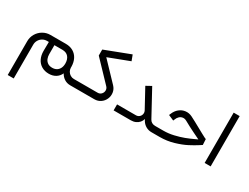

<svg xmlns="http://www.w3.org/2000/svg" viewBox="-77 -1288 2813 2173"><g transform="rotate(30 1330.0 -202.0)"><path d="M758.9 -82.7H739.4Q714.5 -82.7 693.1 -95.5Q671.7 -108.3 659.1 -129.9Q646.5 -151.4 646 -176.4Q646.3 -180 646.3 -187Q645.7 -246 623.2 -290Q600.7 -334 559.3 -358.1Q517.9 -382.1 463.1 -382.1H261.3Q208.7 -382.1 164.5 -356.1Q120.3 -330.2 94.4 -286Q68.5 -241.9 68.5 -189.8V252.5H146.9V-189.8Q146.9 -220.6 162.2 -247Q177.5 -273.4 203.7 -288.8Q230 -304.2 261.3 -304.2H284.8Q283.4 -255.8 283.4 -187.2Q283.2 -128.5 304.9 -84.4Q326.7 -40.3 367.4 -16.1Q408 8.2 462.9 8.2Q512.9 8.2 550.6 -14.5Q588.2 -37.3 608.1 -80.3Q627.8 -43.7 661.8 -21.8Q695.8 0 739.4 0H758.9ZM568.6 -187Q568.6 -148.8 554.6 -122.3Q540.6 -95.8 517 -82.7Q493.5 -69.7 462.9 -69.7Q425.2 -69.7 401.5 -86.8Q377.8 -103.9 367.5 -130.6Q357.3 -157.4 357.5 -186.8V-304.2H462.9Q514.1 -303.6 541.1 -272Q568.1 -240.3 568.6 -187Z M758.7 0H1054.1Q1100.5 0 1135.4 -24.5Q1170.2 -48.9 1186.7 -87.7Q1203.2 -126.5 1196.8 -168.7Q1190.4 -210.8 1159 -243.8L933.8 -479.9L1204.6 -583L1176.8 -656.6L850.9 -531.9V-453.6L1097.8 -195Q1117.5 -174.2 1116.2 -147.6Q1114.9 -121 1096.6 -101.9Q1078.3 -82.7 1050.1 -82.7H758.7Q740.5 -73.7 733.6 -57.5Q726.7 -41.4 733.6 -25.2Q740.5 -9.1 758.7 0Z M1530.2 0Q1564.9 0 1592.4 -12.1Q1619.8 -24.3 1637.5 -45.2Q1655.3 -66 1662.2 -92.3L1674.9 -69.6Q1695.8 -36.8 1728.7 -18.4Q1761.6 0 1800.7 0H1810.1V-82.7H1800.7Q1776.5 -82.7 1757.7 -93.4Q1738.9 -104.1 1728.2 -124.6L1546.7 -457.9L1478.1 -420.2L1611.3 -176.2Q1622.5 -154.7 1617.9 -131.8Q1613.3 -108.9 1595.6 -93.6Q1577.8 -78.3 1552.7 -78.3H1306.7V0Z M1810.2 0H1909.4Q2002.8 0 2089.2 -25.6Q2175.7 -51.2 2236.6 -82.8Q2297.5 -114.3 2348.9 -147.5Q2363.9 -157.3 2371.2 -162.4Q2375.4 -164.9 2376.8 -165.1L2372.7 -240.2Q2366.7 -240.2 2307.1 -272.7Q2247.6 -305.1 2167.9 -349.1Q2126.6 -371.5 2103.8 -382.5Q2061.9 -402.9 2018.3 -397.8Q1974.6 -392.8 1938.8 -363.9Q1903 -335 1883.9 -286.6L1876.3 -268.6L1948.3 -237.5L1955.9 -255.5Q1965.1 -281.6 1983.3 -298.8Q2001.5 -316 2025.2 -319.8Q2048.8 -323.5 2072.7 -311.2Q2073.1 -310.9 2074.1 -310.7Q2149 -269 2213.1 -237.9Q2273.4 -207.3 2301.6 -194.9Q2290.6 -189.6 2271 -180.7Q2216.5 -154.7 2162.1 -134.2Q2107.8 -113.7 2041.2 -98.2Q1974.6 -82.7 1909.4 -82.7H1810.2Q1792 -73.7 1785.1 -57.5Q1778.2 -41.4 1785.1 -25.2Q1792 -9.1 1810.2 0Z M2496.3 0H2574.6V-657.4H2496.3Z"/></g></svg>

Font: Arad-FD-VF Thin
Style: Regular
Weight: 100
Designer: Mohammad Darvishi
Version: Version 1.010;September 21, 2024;FontCreator 15.0.0.2992 64-